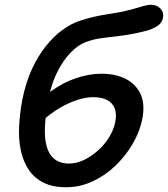

<svg xmlns="http://www.w3.org/2000/svg" viewBox="-20 -778 708 810"><path d="M258 12Q203 12 164.5 -7Q126 -26 102.5 -60Q79 -94 68.5 -140.5Q58 -187 60.5 -242Q63 -297 74 -357Q89 -431 115 -487Q141 -543 174 -584Q207 -625 242.5 -651Q278 -677 313 -689Q344 -700 375.5 -707Q407 -714 437 -718.5Q467 -723 493 -728Q538 -738 569.5 -748Q601 -758 617 -758Q631 -758 644 -751.5Q657 -745 664 -732Q671 -719 667 -700Q663 -681 643.5 -668Q624 -655 593 -647Q537 -633 492.5 -627.5Q448 -622 411 -617.5Q374 -613 338 -599Q308 -587 277.5 -555.5Q247 -524 223 -477Q199 -430 187 -372Q167 -275 169.5 -212.5Q172 -150 197.5 -119Q223 -88 271 -88Q304 -88 336 -104Q368 -120 395.5 -145Q423 -170 441.5 -201Q460 -232 466 -262Q473 -297 464 -320.5Q455 -344 432 -356Q409 -368 374 -368Q325 -368 266 -340.5Q207 -313 148 -259L110 -304Q147 -358 196.5 -394Q246 -430 301.5 -448.5Q357 -467 407 -467Q469 -467 512.5 -444Q556 -421 574.5 -377.5Q593 -334 579 -270Q568 -219 538.5 -169Q509 -119 466 -78Q423 -37 370 -12.5Q317 12 258 12Z"/></svg>

Font: Shantell Sans Medium
Style: Italic
Weight: 500
Italic angle: -11°
Designer: Stephen Nixon, Anya Danilova, Shantell Martin
Foundry: Arrow Type
Version: Version 1.011;[c5ecc13dd]